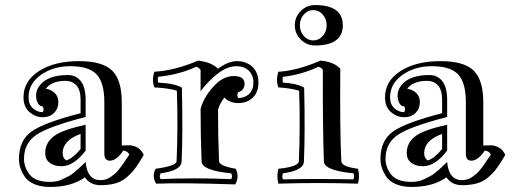

<svg xmlns="http://www.w3.org/2000/svg" viewBox="-20 -706 2030 760"><path d="M161 -355Q184 -351 197.5 -337Q211 -323 211 -302Q211 -276 194 -259Q177 -242 149 -242Q120 -242 96.5 -262.5Q73 -283 73 -321Q73 -385 134 -424.5Q195 -464 293 -464Q386 -464 424 -426.5Q462 -389 462 -301V-130L493 -131Q533 -128 549 -93L533 -66Q518 -43 508 -30.5Q498 -18 479.5 -2.5Q461 13 436 20Q411 27 378 27Q337 27 316 -4Q263 34 178 34Q141 34 115 22.5Q89 11 77 -8Q65 -27 60 -43.5Q55 -60 55 -77Q55 -149 103.5 -184.5Q152 -220 299 -258V-311Q299 -350 282.5 -368Q266 -386 240 -386Q185 -386 161 -355ZM319 -212V-110Q272 -48 223 -48Q195 -48 177 -61.5Q159 -75 159 -100Q159 -140 192 -166Q225 -192 319 -212ZM299 -116V-176Q228 -150 228 -100Q228 -79 243 -71Q269 -80 299 -116ZM149 -285Q132 -285 125 -310Q115 -350 149 -380Q182 -409 249 -409Q281 -409 300 -384.5Q319 -360 319 -311V-243Q175 -206 125 -173Q75 -140 75 -77Q75 -44 97.5 -15Q120 14 178 14Q191 14 204 11.5Q217 9 229.5 2.5Q242 -4 251.5 -8.5Q261 -13 273 -23Q285 -33 290 -37.5Q295 -42 306.5 -53Q318 -64 319 -65Q325 7 378 7Q389 7 399 4Q409 1 418 -5.5Q427 -12 434 -17.5Q441 -23 450.5 -35Q460 -47 464.5 -53.5Q469 -60 478.5 -74.5Q488 -89 492 -94Q486 -108 468 -110Q441 -69 413 -70Q393 -71 393 -98V-301Q393 -379 362.5 -411.5Q332 -444 258 -444Q191 -444 142 -409.5Q93 -375 93 -321Q93 -293 110 -277.5Q127 -262 149 -262Q156 -272 149 -285Z M774 -275Q786 -320 824 -362.5Q862 -405 905 -405Q948 -405 948 -375Q948 -348 923 -341Q916 -331 923 -318Q949 -318 966 -334Q983 -350 983 -379Q983 -409 964.5 -426.5Q946 -444 917 -444Q879 -444 840.5 -413.5Q802 -383 774 -345V-429Q770 -437 757 -442Q692 -411 606 -402Q603 -390 606 -379Q672 -376 700 -359Q704 -177 699 -67Q698 -31 616 -20Q609 -7 616 3Q744 -3 895 3Q902 -7 895 -20Q779 -31 778 -67Q774 -166 774 -275ZM847 -68Q848 -49 913 -38Q929 -6 911 24Q704 17 598 21Q580 -8 596 -38Q678 -49 679 -68Q685 -207 680 -347Q648 -357 591 -360Q580 -389 591 -422Q673 -427 764 -466Q817 -460 843 -434Q884 -464 917 -464Q955 -464 979 -441.5Q1003 -419 1003 -379Q1003 -341 980.5 -319.5Q958 -298 923 -298Q890 -298 868 -320Q848 -293 843 -271Q843 -165 847 -68Z M1182.5 -648.5Q1167 -631 1167 -606Q1167 -581 1182.5 -563.5Q1198 -546 1220 -546Q1242 -546 1257.5 -563.5Q1273 -581 1273 -606Q1273 -631 1257.5 -648.5Q1242 -666 1220 -666Q1198 -666 1182.5 -648.5ZM1227 -686Q1337 -686 1337 -606Q1337 -526 1227 -526Q1194 -526 1170.5 -549.5Q1147 -573 1147 -606Q1147 -639 1170.5 -662.5Q1194 -686 1227 -686ZM1379 -20Q1263 -31 1262 -67Q1257 -216 1258 -429Q1254 -437 1241 -442Q1173 -410 1100 -402Q1097 -390 1100 -379Q1155 -376 1184 -359Q1188 -177 1183 -67Q1182 -31 1100 -20Q1095 -8 1100 4Q1240 1 1379 4Q1384 -8 1379 -20ZM1397 -38Q1405 -8 1397 21Q1240 16 1082 21Q1074 -8 1082 -38Q1162 -46 1163 -68Q1169 -207 1164 -347Q1131 -357 1082 -360Q1071 -389 1082 -422Q1156 -426 1248 -466Q1301 -462 1327 -434Q1325 -194 1331 -68Q1332 -46 1397 -38Z M1592 -355Q1615 -351 1628.5 -337Q1642 -323 1642 -302Q1642 -276 1625 -259Q1608 -242 1580 -242Q1551 -242 1527.5 -262.5Q1504 -283 1504 -321Q1504 -385 1565 -424.5Q1626 -464 1724 -464Q1817 -464 1855 -426.5Q1893 -389 1893 -301V-130L1924 -131Q1964 -128 1980 -93L1964 -66Q1949 -43 1939 -30.5Q1929 -18 1910.5 -2.5Q1892 13 1867 20Q1842 27 1809 27Q1768 27 1747 -4Q1694 34 1609 34Q1572 34 1546 22.5Q1520 11 1508 -8Q1496 -27 1491 -43.5Q1486 -60 1486 -77Q1486 -149 1534.5 -184.5Q1583 -220 1730 -258V-311Q1730 -350 1713.5 -368Q1697 -386 1671 -386Q1616 -386 1592 -355ZM1750 -212V-110Q1703 -48 1654 -48Q1626 -48 1608 -61.5Q1590 -75 1590 -100Q1590 -140 1623 -166Q1656 -192 1750 -212ZM1730 -116V-176Q1659 -150 1659 -100Q1659 -79 1674 -71Q1700 -80 1730 -116ZM1580 -285Q1563 -285 1556 -310Q1546 -350 1580 -380Q1613 -409 1680 -409Q1712 -409 1731 -384.5Q1750 -360 1750 -311V-243Q1606 -206 1556 -173Q1506 -140 1506 -77Q1506 -44 1528.5 -15Q1551 14 1609 14Q1622 14 1635 11.5Q1648 9 1660.5 2.5Q1673 -4 1682.5 -8.5Q1692 -13 1704 -23Q1716 -33 1721 -37.5Q1726 -42 1737.5 -53Q1749 -64 1750 -65Q1756 7 1809 7Q1820 7 1830 4Q1840 1 1849 -5.5Q1858 -12 1865 -17.5Q1872 -23 1881.5 -35Q1891 -47 1895.5 -53.5Q1900 -60 1909.5 -74.5Q1919 -89 1923 -94Q1917 -108 1899 -110Q1872 -69 1844 -70Q1824 -71 1824 -98V-301Q1824 -379 1793.5 -411.5Q1763 -444 1689 -444Q1622 -444 1573 -409.5Q1524 -375 1524 -321Q1524 -293 1541 -277.5Q1558 -262 1580 -262Q1587 -272 1580 -285Z"/></svg>

Font: Jacques Francois Shadow
Style: Regular
Weight: 400
Designer: Alexei Vanyashin, Nikita Kanarev (i@xarsok.ru)
Foundry: Cyreal (www.cyreal.org)
Version: Version 1.003